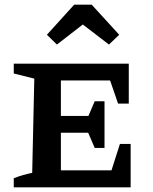

<svg xmlns="http://www.w3.org/2000/svg" viewBox="-20 -803 656 823"><path d="M494 -186H540V0H39V-39Q80 -55 118 -62L127 -466L39 -488V-530H532V-359H486L452 -458H241V-306H359L386 -369H428V-169H386L358 -234H241V-73H458ZM373 -783 491 -654 447 -612 335 -698 224 -612 181 -654 298 -783Z"/></svg>

Font: Piazzolla SC SemiBold
Style: Regular
Weight: 600
Designer: Juan Pablo del Peral
Foundry: Huerta Tipografica
Version: Version 1.330